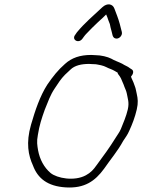

<svg xmlns="http://www.w3.org/2000/svg" viewBox="-20 -880 649 877"><path d="M356.3 -703 363.6 -713C367.5 -718.3 371.2 -722.7 374.6 -726C389.4 -741.7 411.3 -763.8 427.8 -779L450.7 -800C455.9 -805.3 460.7 -810 464.9 -814C469.2 -803.1 472.5 -796.9 475.5 -786L481.8 -770C483.2 -764.7 484.3 -759.3 485.1 -754L489.4 -738C493.4 -725.7 492.9 -709.8 505.3 -705C522.7 -698.3 540.8 -718 536.5 -734C534.1 -746 529.4 -758.7 527 -771C520.3 -795.9 511.5 -816.8 502.9 -840C495 -862.7 470.2 -867.8 447.5 -847C408.3 -810.1 365.2 -774 331 -732L323.5 -721C305.5 -698.6 338.8 -679 356.3 -703ZM517.5 -548C517.4 -544.7 518.5 -542 520.7 -540C525.2 -534.1 528.9 -529.4 532.5 -522C537.5 -508.4 543.9 -497.8 548.5 -483C553.5 -470.8 556.8 -464.7 559.4 -452C563.2 -429.4 571.2 -412.3 563.7 -380C556.4 -348.2 542.9 -317.9 532.2 -291C524.8 -273.8 517.3 -266.2 507.7 -250C480.1 -205.1 453.6 -169.7 422.3 -127C406.2 -104 394.3 -91.5 372.4 -79.5C319.7 -50.7 240.2 -65.7 210.8 -90C181.2 -115.3 161.7 -151.4 153.8 -194C150.5 -215.2 146.7 -231.7 153 -264C159.9 -307.7 170.3 -339.2 184.5 -379C200 -417 209.5 -445.8 229.9 -476C244.7 -498.8 258.6 -520.1 276.2 -538L301.8 -562C321.4 -581.5 353 -588 386.8 -588C393.4 -588 399.7 -587.7 405.5 -587C421 -587 423.8 -585.2 441.4 -582C461.9 -577.4 468.5 -570.3 487.2 -564C498.6 -559.6 507.6 -553.6 517.5 -548ZM578.4 -530C588.8 -541.6 592.6 -556 582 -563L574.1 -568C562.2 -577.9 552 -579.6 538 -589C523.7 -596.5 501.3 -603.7 488.3 -612C471.5 -620.7 441.3 -628 416 -628C410.1 -628.7 403.6 -629 396.2 -629C345.7 -629 307.5 -616 276.8 -588C245.2 -560.5 221.5 -530.6 195.8 -493C162.9 -441.5 141 -377.1 121.6 -310C97.8 -227.1 109.4 -170 130.6 -124C151.8 -66.6 196 -28.9 281 -24C366.6 -19 414.3 -53.1 455.2 -109C484.9 -152.4 517.5 -189.7 542.5 -236C553.7 -253.4 561.9 -263 570.1 -282C584 -312.1 596.4 -344 604.7 -380C611.8 -410.8 609.5 -429.3 604.9 -450L601.1 -468C598.6 -482.4 593.9 -489.4 589.4 -504C586.2 -513 580.8 -521 578.4 -530Z"/></svg>

Font: HoneyBee
Style: SeLitIt
Weight: 300
Foundry: Cannot Into Space Fonts
Version: Version 0.89